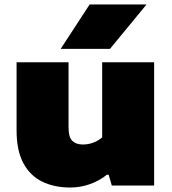

<svg xmlns="http://www.w3.org/2000/svg" viewBox="-20 -828 766 857"><path d="M293 9Q222.5 9 168.5 -17.2Q114.5 -43.5 84.2 -99.8Q54 -156 54 -246V-550H286V-259Q286 -215.5 302.8 -199.2Q319.5 -183 350 -183Q375 -183 398 -192Q421 -201 436 -215V-550H668V0H479L465 -48H457Q423.5 -21 381.2 -6Q339 9 293 9ZM251 -610 380 -808H634L471 -610Z"/></svg>

Font: Encode Sans Expanded Black
Style: Regular
Weight: 900
Width: 7
Designer: Multiple Designers
Foundry: Impallari Type
Version: Version 3.000; ttfautohint (v1.8.3) -l 8 -r 50 -G 200 -x 14 